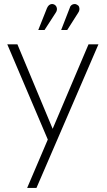

<svg xmlns="http://www.w3.org/2000/svg" viewBox="-20 -719 526 948"><path d="M255 -656Q260 -663 261 -670.5Q262 -678 259 -685Q256 -692 249 -696Q242 -700 234.5 -699Q227 -698 221.5 -693Q216 -688 212 -679L169 -571H200ZM366 -656Q371 -663 372 -670.5Q373 -678 370.5 -685Q368 -692 360 -696Q353 -700 345.5 -699Q338 -698 332 -693Q326 -688 324 -679L282 -571H312ZM114 209H160L466 -500H417L240 -83L66 -500H16L216 -30Z"/></svg>

Font: Advent Pro Light
Style: Regular
Weight: 300
Version: Version 3.000